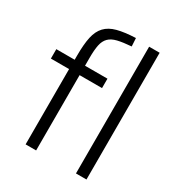

<svg xmlns="http://www.w3.org/2000/svg" viewBox="-190 -936 982 1060"><g transform="rotate(30 301.0 -406.5)"><path d="M132 -480H16V-540H133V-567Q133 -639 143 -685Q153 -731 179 -758.5Q205 -786 250 -798Q295 -810 366 -813L369 -761Q316 -757 282.5 -749Q249 -741 230.5 -722.5Q212 -704 205.5 -672.5Q199 -641 199 -591V-540H342V-480H199V0H132ZM453 -808H520V0H453Z"/></g></svg>

Font: Plata Sans Light
Style: Regular
Weight: 300
Designer: Pablo Impallari, Andres Torresi, & Cristiano Sobral
Foundry: Pablo Impallari, Andres Torresi, & Cristiano Sobral
Version: Version 1.00;December 28, 2019;FontCreator 12.0.0.2547 64-bi